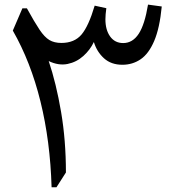

<svg xmlns="http://www.w3.org/2000/svg" viewBox="-20 -792 767 812"><path d="M606 -772.5 664.1 -764.6Q655.3 -672.9 632.1 -618.7Q608.9 -564.5 574.7 -541.3Q540.5 -518.1 497.6 -518.1Q450.2 -518.1 419.9 -545.4Q389.6 -572.8 377 -614.3Q361.3 -581.1 332.5 -555.2Q303.7 -529.3 265.9 -521.5Q228 -513.7 186 -533.7Q217.8 -439.5 238.3 -318.8Q258.8 -198.2 258.8 -62.5L218.8 0H198.2Q192.4 -195.8 151.1 -363Q109.9 -530.3 34.2 -662.6L74.7 -756.8H93.8Q126 -698.2 147.2 -666.5Q168.5 -634.8 189 -622.6Q209.5 -610.4 239.7 -610.4Q294.9 -610.4 325 -646.2Q355 -682.1 380.4 -768.1L429.7 -757.3Q427.7 -744.1 426.8 -732.2Q425.8 -720.2 425.8 -710.4Q425.8 -665.5 445.8 -637.7Q465.8 -609.9 501 -609.9Q541 -609.9 566.7 -649.2Q592.3 -688.5 606 -772.5Z"/></svg>

Font: Pinar-FD Medium
Style: Regular
Weight: 500
Designer: Amin Abedi
Version: Version 3.000